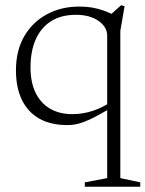

<svg xmlns="http://www.w3.org/2000/svg" viewBox="-20 -476 565 746"><path d="M98.5 -214Q98.5 -156.5 118.2 -115.8Q138 -75 174.5 -53.8Q211 -32.5 261 -32.5Q302 -32.5 342.8 -46Q383.5 -59.5 427 -90.5V-66Q387.5 -42.5 359.8 -27.5Q332 -12.5 311.8 -4.5Q291.5 3.5 275.5 6.8Q259.5 10 242.5 10Q177 10 132.5 -15.2Q88 -40.5 65 -88.2Q42 -136 42 -202.5Q42 -280 74.5 -335.5Q107 -391 162.8 -420.8Q218.5 -450.5 288 -450.5Q314.5 -450.5 337 -446.8Q359.5 -443 382.5 -435Q405.5 -427 431 -413L395 -406L451 -456L464 -451.5L447.5 -356V216L525 232.5V249.5H309.5V232.5L396.5 216V-337.5Q396.5 -371 362.8 -394.8Q329 -418.5 275 -418.5Q217.5 -418.5 178.2 -393.5Q139 -368.5 118.8 -322.8Q98.5 -277 98.5 -214Z"/></svg>

Font: Newsreader 16pt 16pt Light
Style: Regular
Weight: 300
Version: Version 1.003